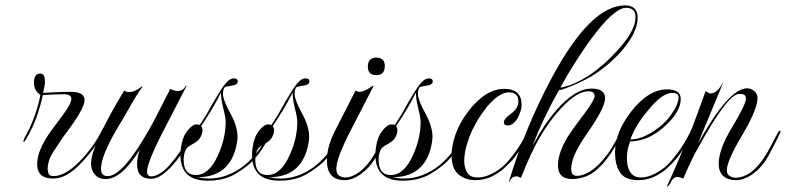

<svg xmlns="http://www.w3.org/2000/svg" viewBox="-20 -659 2919 713"><path d="M178 4Q118 4 118 -49Q118 -91 151 -145Q162 -164 212 -230Q245 -274 245 -292Q245 -309 217 -309Q198 -309 175.5 -308Q153 -307 139 -306Q136 -290 130 -269Q124 -248 116 -225Q111 -211 100.5 -187Q90 -163 73 -136Q70 -132 68 -132Q67 -132 67 -134Q67 -139 71 -147Q79 -161 89 -181.5Q99 -202 108 -227Q116 -249 122.5 -273.5Q129 -298 130 -307Q106 -322 106 -352Q106 -386 130 -386Q147 -386 147 -355Q147 -348 145 -338Q143 -328 140 -314Q154 -315 184.5 -316.5Q215 -318 243 -318Q294 -318 294 -287Q294 -254 215 -151Q198 -126 177.5 -94.5Q157 -63 157 -30Q157 -21 161 -13Q165 -5 178 -5Q221 -5 273 -57Q299 -83 321 -113Q343 -143 361 -180Q365 -188 368 -188Q370 -188 370 -185Q370 -180 367 -174Q350 -139 326 -106.5Q302 -74 273 -45Q224 4 178 4Z M372 6Q347 6 332 -11Q318 -28 318 -52Q318 -74 331.5 -110Q345 -146 370 -196Q381 -218 398.5 -249.5Q416 -281 441 -322H443Q450 -317 459 -317Q480 -317 507 -338L509 -336Q494 -319 457 -253Q445 -232 434.5 -214Q424 -196 414 -180Q355 -79 355 -32Q355 -5 380 -5Q436 -5 535 -180Q549 -205 568 -242Q587 -279 612 -328H614Q621 -325 627 -323Q633 -321 639 -321Q661 -321 670 -341L673 -340L595 -189Q526 -57 526 -22Q526 -4 543 -4Q555 -4 572.5 -14Q590 -24 609 -45Q633 -73 650.5 -98.5Q668 -124 691 -168Q694 -173 697 -173Q703 -173 697 -163Q679 -129 658.5 -95.5Q638 -62 609 -33Q571 5 542 5Q516 5 502.5 -8Q489 -21 489 -50Q489 -74 499 -103Q432 6 372 6Z M751 12Q650 12 650 -84Q650 -111 659 -142V-141Q664 -159 678 -176Q695 -197 709 -197Q709 -197 712 -197Q715 -197 722 -195L733 -212Q747 -233 758.5 -254.5Q770 -276 783 -297Q820 -361 839 -366Q845 -368 848 -368Q863 -368 863 -357Q863 -344 841 -341Q821 -338 816 -336Q808 -330 808 -310Q808 -289 835 -239Q862 -190 862 -152Q862 -142 860.5 -133Q859 -124 857 -114Q830 -1 714 -1Q737 4 756 4Q791 4 824 -8.5Q857 -21 885 -43Q914 -66 938.5 -98.5Q963 -131 981 -168Q984 -174 987 -174Q993 -174 988 -164Q972 -134 954.5 -107.5Q937 -81 917 -60Q893 -36 852 -12Q811 12 751 12ZM707 -9Q758 -9 791 -86Q818 -146 818 -207Q818 -215 815.5 -228.5Q813 -242 808 -261Q804 -279 802 -292.5Q800 -306 801 -316Q782 -278 763 -247Q744 -216 727 -191Q732 -183 732 -175Q732 -161 721 -144Q714 -134 697 -125Q680 -116 673 -108Q662 -92 662 -66Q662 -9 707 -9Z M1017 12Q916 12 916 -84Q916 -111 925 -142V-141Q930 -159 944 -176Q961 -197 975 -197Q975 -197 978 -197Q981 -197 988 -195L999 -212Q1013 -233 1024.5 -254.5Q1036 -276 1049 -297Q1086 -361 1105 -366Q1111 -368 1114 -368Q1129 -368 1129 -357Q1129 -344 1107 -341Q1087 -338 1082 -336Q1074 -330 1074 -310Q1074 -289 1101 -239Q1128 -190 1128 -152Q1128 -142 1126.5 -133Q1125 -124 1123 -114Q1096 -1 980 -1Q1003 4 1022 4Q1057 4 1090 -8.5Q1123 -21 1151 -43Q1180 -66 1204.5 -98.5Q1229 -131 1247 -168Q1250 -174 1253 -174Q1259 -174 1254 -164Q1238 -134 1220.5 -107.5Q1203 -81 1183 -60Q1159 -36 1118 -12Q1077 12 1017 12ZM973 -9Q1024 -9 1057 -86Q1084 -146 1084 -207Q1084 -215 1081.5 -228.5Q1079 -242 1074 -261Q1070 -279 1068 -292.5Q1066 -306 1067 -316Q1048 -278 1029 -247Q1010 -216 993 -191Q998 -183 998 -175Q998 -161 987 -144Q980 -134 963 -125Q946 -116 939 -108Q928 -92 928 -66Q928 -9 973 -9Z M1378 -380Q1346 -380 1346 -411Q1346 -445 1377 -445Q1409 -445 1409 -414Q1409 -380 1378 -380ZM1260 10Q1194 10 1194 -63Q1194 -116 1225 -175L1300 -322H1303Q1306 -318 1315 -318Q1334 -318 1365 -341L1367 -339L1282 -174Q1229 -72 1229 -32Q1229 -14 1239 -7Q1249 0 1262 0Q1276 0 1289.5 -6Q1303 -12 1313 -19Q1340 -40 1358.5 -67.5Q1377 -95 1391 -123Q1405 -151 1416 -170Q1419 -175 1422 -173.5Q1425 -172 1423 -167Q1403 -125 1379 -81Q1355 -37 1318 -11Q1305 -2 1290.5 4Q1276 10 1260 10Z M1475 12Q1374 12 1374 -84Q1374 -111 1383 -142V-141Q1388 -159 1402 -176Q1419 -197 1433 -197Q1433 -197 1436 -197Q1439 -197 1446 -195L1457 -212Q1471 -233 1482.5 -254.5Q1494 -276 1507 -297Q1544 -361 1563 -366Q1569 -368 1572 -368Q1587 -368 1587 -357Q1587 -344 1565 -341Q1545 -338 1540 -336Q1532 -330 1532 -310Q1532 -289 1559 -239Q1586 -190 1586 -152Q1586 -142 1584.5 -133Q1583 -124 1581 -114Q1554 -1 1438 -1Q1461 4 1480 4Q1515 4 1548 -8.5Q1581 -21 1609 -43Q1638 -66 1662.5 -98.5Q1687 -131 1705 -168Q1708 -174 1711 -174Q1717 -174 1712 -164Q1696 -134 1678.5 -107.5Q1661 -81 1641 -60Q1617 -36 1576 -12Q1535 12 1475 12ZM1431 -9Q1482 -9 1515 -86Q1542 -146 1542 -207Q1542 -215 1539.5 -228.5Q1537 -242 1532 -261Q1528 -279 1526 -292.5Q1524 -306 1525 -316Q1506 -278 1487 -247Q1468 -216 1451 -191Q1456 -183 1456 -175Q1456 -161 1445 -144Q1438 -134 1421 -125Q1404 -116 1397 -108Q1386 -92 1386 -66Q1386 -9 1431 -9Z M1746 10Q1707 10 1682 -12Q1657 -34 1657 -81Q1657 -119 1672 -161Q1687 -203 1717 -243Q1782 -329 1852 -329Q1917 -329 1917 -270Q1917 -248 1903 -222Q1886 -193 1866 -193Q1851 -193 1851 -205Q1851 -218 1878 -237Q1905 -257 1905 -282Q1905 -316 1870 -316Q1833 -316 1788 -262Q1756 -222 1734 -176Q1724 -156 1714 -123.5Q1704 -91 1704 -61Q1704 -36 1715 -18Q1726 0 1754 0Q1780 0 1808 -14.5Q1836 -29 1856 -49Q1873 -66 1894.5 -95.5Q1916 -125 1938 -168Q1941 -173 1944 -173Q1950 -173 1944 -163Q1927 -129 1907.5 -98Q1888 -67 1856 -38Q1837 -19 1808 -4.5Q1779 10 1746 10Z M1872 16 1870 15Q1930 -185 2029 -370Q2173 -639 2301 -639Q2348 -639 2348 -593Q2348 -538 2286 -467Q2234 -410 2175 -375Q2129 -348 2069 -327Q2060 -324 2056 -325Q2025 -270 2000.5 -218Q1976 -166 1957 -116Q1999 -196 2047 -251Q2116 -330 2177 -330Q2227 -330 2227 -294Q2227 -259 2160 -163Q2101 -80 2101 -31Q2101 -6 2123 -6Q2140 -6 2162 -17Q2184 -28 2208 -53Q2239 -87 2255.5 -116Q2272 -145 2285 -169Q2288 -174 2291 -173Q2294 -172 2292 -167Q2277 -136 2256.5 -102.5Q2236 -69 2214 -46Q2186 -16 2158.5 -5Q2131 6 2105 6Q2052 6 2052 -45Q2052 -90 2087 -149Q2095 -162 2111.5 -185Q2128 -208 2153 -241Q2188 -288 2188 -302Q2188 -320 2165 -320Q2121 -320 2060 -253Q2019 -208 1984 -148Q1968 -121 1951 -84Q1934 -47 1915 0L1913 1Q1905 -4 1898 -4Q1880 -4 1872 16ZM2061 -334Q2065 -334 2069 -335Q2092 -340 2116.5 -351Q2141 -362 2166 -378Q2193 -396 2220 -419.5Q2247 -443 2274 -473Q2340 -545 2340 -595Q2340 -630 2305 -630Q2259 -630 2169 -506Q2142 -468 2114.5 -425Q2087 -382 2061 -334Z M2351 10Q2302 10 2283 -17.5Q2264 -45 2264 -95Q2264 -167 2324 -245Q2388 -327 2457 -327Q2508 -327 2508 -292Q2508 -249 2461 -202Q2394 -134 2320 -134Q2308 -103 2308 -72Q2308 -38 2321 -19Q2334 0 2359 0Q2385 0 2413 -14.5Q2441 -29 2461 -49Q2478 -66 2499.5 -95.5Q2521 -125 2543 -168Q2546 -173 2549 -173Q2555 -173 2549 -163Q2532 -129 2512.5 -98Q2493 -67 2461 -38Q2442 -19 2413 -4.5Q2384 10 2351 10ZM2321 -141Q2376 -141 2444 -200V-201Q2463 -217 2480 -245Q2500 -276 2500 -298Q2500 -314 2476 -314Q2438 -314 2384 -246Q2359 -216 2344 -190Q2329 -164 2321 -141Z M2458 34 2457 32Q2493 -46 2550 -184Q2559 -207 2571.5 -241Q2584 -275 2600 -320H2602Q2612 -312 2619 -312Q2644 -312 2666 -355V-354Q2666 -352 2622 -247Q2598 -190 2586 -160Q2574 -130 2572 -126Q2686 -331 2754 -331Q2769 -331 2781 -321Q2793 -311 2793 -295Q2793 -253 2736 -157Q2679 -61 2679 -26Q2679 -13 2689 -6Q2699 1 2713 1Q2727 1 2742 -5Q2757 -11 2767 -18Q2794 -39 2813 -67Q2832 -95 2846 -123Q2860 -151 2871 -170Q2874 -175 2877 -173.5Q2880 -172 2878 -167Q2858 -125 2834 -81Q2810 -37 2773 -11Q2760 -2 2744.5 4Q2729 10 2712 10Q2684 10 2666.5 -5Q2649 -20 2649 -51Q2649 -105 2699 -187Q2750 -271 2750 -293Q2750 -310 2731 -310H2725Q2703 -310 2665 -259.5Q2627 -209 2573 -111Q2560 -89 2546.5 -60.5Q2533 -32 2518 3L2516 4Q2504 -2 2495 -2Q2482 -2 2473 14Q2465 31 2458 34Z"/></svg>

Font: Imperial Script
Style: Regular
Weight: 400
Designer: Robert E. Leuschke
Foundry: Robert E. Leuschke
Version: Version 1.010; ttfautohint (v1.8.3)